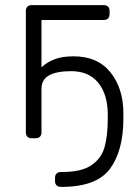

<svg xmlns="http://www.w3.org/2000/svg" viewBox="-20 -540 522 750"><path d="M268 -320Q361 -320 411.5 -257.5Q462 -195 462 -96V-78Q462 49 409.5 119.5Q357 190 221 190H217Q207 190 201 184Q195 178 195 168V154Q195 144 201 138Q207 132 217 132H221Q298 132 337 105.5Q376 79 388.5 34.5Q401 -10 401 -78V-91Q401 -171 364 -216.5Q327 -262 258 -262Q201 -262 171.5 -245.5Q142 -229 142 -193V-22Q142 -12 136 -6Q130 0 120 0H103Q93 0 87 -6Q81 -12 81 -22V-498Q81 -508 87 -514Q93 -520 103 -520H386Q396 -520 402 -514Q408 -508 408 -498V-484Q408 -474 402 -468Q396 -462 386 -462H142V-277Q166 -299 195.5 -309.5Q225 -320 268 -320Z"/></svg>

Font: Rubik AZ
Style: Regular
Weight: 300
Designer: Hubert and Fischer
Foundry: Hubert & Fischer
Version: Version 2.000